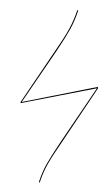

<svg xmlns="http://www.w3.org/2000/svg" viewBox="-53 -768 467 807"><g transform="rotate(5 180.5 -364.5)"><path d="M244 -731Q234 -687 217.5 -650Q201 -613 169 -555L41 -327L354 -418L356 -413L222 -170Q190 -114 173 -77Q156 -40 146 3H142Q152 -41 168.5 -77Q185 -113 218 -173L351 -412L37 -322L36 -326L165 -558Q196 -612 213 -650.5Q230 -689 240 -732Z"/></g></svg>

Font: Fira Sans Condensed Four
Style: Italic
Weight: 100
Width: 3
Italic angle: -8°
Designer: bBox Type GmbH & Carrois Corporate GbR & Edenspiekermann AG
Foundry: bBox Type GmbH & Carrois Corporate GbR & Edenspiekermann AG
Version: Version 4.301